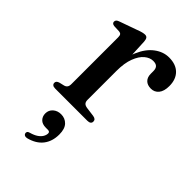

<svg xmlns="http://www.w3.org/2000/svg" viewBox="-223 -560 899 899"><g transform="rotate(45 226.5 -111.0)"><path d="M194 -261Q194 -332 215 -381Q236 -430 269.8 -455.2Q303.5 -480.5 341.5 -480.5Q387 -480.5 412 -455.5Q437 -430.5 437 -386.5Q437 -352 422.2 -334.2Q407.5 -316.5 384 -316.5Q360.5 -316.5 347.5 -329.5Q334.5 -342.5 334.5 -366V-383Q334.5 -400 326.5 -408.2Q318.5 -416.5 300.5 -416.5Q278.5 -416.5 258.2 -399.5Q238 -382.5 224.8 -348Q211.5 -313.5 211.5 -261ZM206 -450.5 211.5 -334V-69.5Q211.5 -57 217.5 -50.2Q223.5 -43.5 237.5 -41.5L282.5 -35.5Q293 -34 298 -29.5Q303 -25 303 -17Q303 -9 297.2 -4.5Q291.5 0 280 0H67.5Q56 0 50.5 -4.5Q45 -9 45 -16.5Q45 -23 49.2 -27.2Q53.5 -31.5 62.5 -34L86 -39.5Q96 -42 101 -48.8Q106 -55.5 106 -69V-378.5Q106 -390 102.2 -395Q98.5 -400 90 -401L56 -402.5Q47.5 -403.5 43.8 -407.2Q40 -411 40 -416.5Q40 -423 44.2 -427.5Q48.5 -432 59.5 -435.5L141 -464.5Q160.5 -472 170.2 -474.2Q180 -476.5 186 -476.5Q195.5 -476.5 200.2 -470.5Q205 -464.5 206 -450.5ZM166 160.5Q141.5 160.5 129 147.5Q116.5 134.5 116.5 115Q116.5 93 132.5 79Q148.5 65 172 65Q198.5 65 215.8 83Q233 101 233 138Q233 184 209.2 214.5Q185.5 245 139 257Q129.5 259 124 256.5Q118.5 254 116.5 248Q114.5 242 117.8 237Q121 232 130 230Q151.5 224 165.2 214.8Q179 205.5 185.8 194Q192.5 182.5 192.5 171.5Q192.5 160.5 179.5 160.5Z"/></g></svg>

Font: Fraunces 11pt
Style: Regular
Weight: 400
Version: Version 1.000;[b76b70a41]